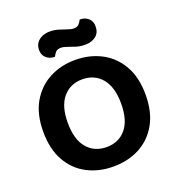

<svg xmlns="http://www.w3.org/2000/svg" viewBox="-149 -949 996 1084"><g transform="rotate(-20 349.0 -406.5)"><path d="M656.4 -304Q656.4 -200 616.1 -128.5Q575.8 -57 506.4 -20.4Q436.9 16.3 348.6 16.3Q260.7 16.3 191.1 -20.4Q121.4 -57 81.4 -128.5Q41.5 -200 41.5 -304Q41.5 -408 82.4 -479.2Q123.4 -550.3 192.9 -587Q262.3 -623.6 348.6 -623.6Q435.2 -623.6 505 -587Q574.8 -550.3 615.6 -479.2Q656.4 -408 656.4 -304ZM509.4 -304Q509.4 -403.2 465.8 -455.2Q422.2 -507.1 348.6 -507.1Q276.7 -507.1 232.8 -455.5Q188.8 -403.9 188.8 -304Q188.8 -203.5 232.6 -151.8Q276.4 -100.2 349.3 -100.2Q422.5 -100.2 466 -151.8Q509.4 -203.5 509.4 -304ZM267.4 -823.6Q295.4 -823.6 320.5 -816.1Q345.7 -808.6 367.1 -800.8Q388.6 -792.9 404.3 -792.9Q424.9 -792.9 435.7 -805.2Q446.6 -817.6 451.2 -828.9H455.9Q483.1 -828.9 503.1 -811.2Q523 -793.5 523 -763.2Q523 -724.7 497.7 -704.7Q472.5 -684.7 433.5 -684.7Q402.9 -684.7 377.9 -692.7Q352.9 -700.7 332.6 -708.3Q312.2 -715.8 295.6 -715.8Q274.9 -715.8 264.6 -703.8Q254.3 -691.8 249 -679.4H245Q217.7 -679.4 197.5 -697Q177.2 -714.6 177.2 -745.1Q177.2 -771.7 190.3 -789.2Q203.5 -806.6 224.6 -815.1Q245.7 -823.6 267.4 -823.6Z"/></g></svg>

Font: Baloo Tammudu 2
Style: Regular
Weight: 400
Designer: Maithili Shingre, Omkar Shende and Ek Type
Foundry: Ek Type
Version: Version 1.700